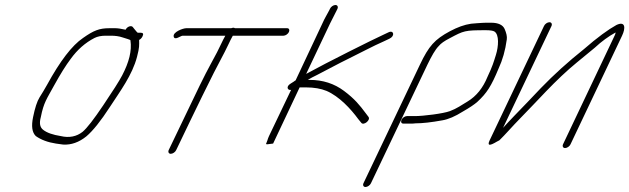

<svg xmlns="http://www.w3.org/2000/svg" viewBox="-20 -578 2520 769"><path d="M502.5 -416C508.6 -375 497 -329 469.3 -276C456.7 -252 431 -212 393.3 -156C355.6 -100 328.6 -65 310.8 -50C286.8 -31 256.9 -25 223.4 -33C192 -38 167.5 -46 151.7 -59C139.8 -69 136.9 -85 143.5 -109C155.1 -168 167.5 -182 196.3 -235C222.2 -282 244.2 -317 263.1 -342C289.8 -379 321.7 -407 358.7 -426C370.6 -432 385.5 -435 403.5 -435H424.5C441.5 -435 456.9 -433 471.3 -428C482.1 -424 504.5 -419 502.5 -416ZM418 -465C378 -465 355.2 -456 312.7 -426C268.2 -396 220.3 -333 168.3 -238C158.9 -221 148.5 -204 138.4 -188C128.4 -172 119.8 -145 112.5 -109C105.1 -73 108.2 -48 123.4 -33C144.7 -18 171.5 -8 203.9 -3L232.7 1C265.1 3 296.5 -8 326.1 -32C352.1 -54 383.4 -93 420.4 -150C461.3 -213 509.6 -277 528.7 -350C539 -389 537.5 -397 537.2 -418C543.1 -421 547.7 -426 550.6 -432C555.8 -442 553.3 -447 543.3 -447H531.3C529.6 -448 525.2 -453 518.8 -461L511.6 -470C505.8 -477 489.2 -472 483.1 -459C465.4 -463 451 -465 442 -465Z M685.7 23 741.4 -93C773.9 -161 806.8 -227 836.7 -287C858.3 -330 875.5 -359 893.8 -398C900.9 -414 907.7 -426 912.5 -435H1115.5C1123.5 -435 1133.8 -442 1137.3 -450C1140.8 -458 1138 -465 1130 -465H921C919.3 -466 917.7 -467 914.7 -467C911.7 -467 909.3 -466 906 -465H726C713 -465 672.3 -450 675.6 -432C678.9 -414 703.5 -435 711.5 -435H882.5C877.7 -426 870.9 -414 864.2 -399C857.4 -384 844.2 -358 823.2 -320C802.2 -282 765.4 -207 711.4 -93L655.7 23C652.2 31 656 38 664 38C672 38 682.2 31 685.7 23Z M1301.7 -543 1298.8 -537C1290.4 -520 1281.6 -508 1270.7 -483L1163.9 -256C1161.6 -255 1159 -253 1156.4 -251L1143.8 -243C1124 -231 1132 -215 1145.9 -218L1057.4 -33C1054.9 -28 1053 -22 1050.7 -15L1045.3 -1L1050 0L1073.9 -3L1180.1 -228H1205.1C1238.1 -228 1265.5 -223 1287.7 -214C1338.7 -192 1384.9 -142 1414.9 -101L1427.2 -86C1436.4 -74 1465.7 -97 1455.8 -110L1445.2 -124C1420.6 -157 1400.5 -182 1357.7 -214C1318.8 -243 1273.6 -258 1219.6 -258H1212.6C1222.5 -264 1235.7 -271 1252.2 -279C1285.6 -296 1338.8 -325 1374.1 -342C1415.5 -362 1474.6 -394 1518.6 -413L1539.7 -423C1563.2 -434 1556.8 -458 1537 -449L1515.8 -439C1476.1 -421 1287.4 -327 1206.2 -282L1302 -484L1328.8 -537L1331.7 -543C1335.2 -551 1331.4 -558 1323.4 -558C1315.4 -558 1305.2 -551 1301.7 -543Z M1465.7 156 1691.9 -319C1708.9 -354 1722.8 -379 1737.6 -394C1745.7 -404 1759.9 -414 1781.4 -425C1837.9 -455 1840.5 -457 1926.5 -457C1943.5 -457 1954.9 -455 1959.9 -452C1980.1 -440 1976.9 -392 1966.2 -358C1956.7 -328 1953.6 -315 1932.4 -270C1914.5 -226 1888 -193 1853.4 -172C1828.6 -157 1809.2 -143 1782.1 -133C1755.9 -123 1674.7 -113 1641.7 -113H1609.7C1601.7 -113 1591.5 -106 1588 -98C1584.5 -90 1587.2 -83 1595.2 -83H1627.2C1632.2 -83 1638.2 -83 1643.6 -84C1671.6 -84 1707.8 -88 1751.4 -96C1775.6 -100 1803.4 -112 1833.4 -131C1861.5 -147 1880.6 -160 1891.8 -170C1929.8 -205 1947.7 -233 1977.1 -304C1992.6 -337 2003.9 -376 2009.8 -420C2011.6 -432 2008 -446 2001.1 -462C1994.1 -478 1976 -487 1947 -487H1927C1918 -487 1905.7 -486 1890.3 -485L1866.7 -483C1839.5 -479 1812.3 -469 1782.2 -453C1720.8 -420 1697.6 -394 1661.9 -319L1435.7 156C1432.1 164 1435.9 171 1443.9 171C1451.9 171 1462.1 164 1465.7 156Z M2158.9 -474 1940.7 -15C1931.1 6 1940.8 7 1970.5 -11C1974.1 -13 1977.7 -15 1980.1 -16C1991.5 -27 2003.6 -40 2017.4 -55C2048.1 -89 2081.6 -122 2114.6 -157L2167 -212C2208.6 -255 2249 -294 2290.7 -328C2332.5 -362 2355.5 -381 2362.4 -387C2389.3 -412 2416.6 -432 2445.6 -448C2445.7 -445 2444.1 -440 2441.5 -435L2235 0C2231.5 8 2235.3 15 2243.3 15C2251.3 15 2261.5 8 2265 0L2471.5 -435C2486 -465 2485.5 -495 2449.1 -478C2416.4 -460 2372.3 -428 2318.5 -381C2255.7 -331 2198.2 -279 2146.1 -225L2093.8 -170C2056.4 -131 2022.7 -97 1994.9 -66L2188.9 -474C2192.4 -482 2188.6 -489 2180.6 -489C2172.6 -489 2162.4 -482 2158.9 -474Z"/></svg>

Font: MewTooHand
Style: UltIta
Weight: 400
Designer: Mew Too, Robert Jablonski
Version: Version 0.77